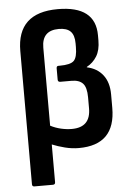

<svg xmlns="http://www.w3.org/2000/svg" viewBox="-59 -739 668 968"><g transform="rotate(-5 275.0 -255.0)"><path d="M75 185Q64 185 64 173V-501Q64 -695 270 -695Q461 -695 461 -546V-520Q461 -471 442 -440Q423 -409 391 -392V-390Q443 -379 472 -341.5Q501 -304 501 -243V-175Q501 12 316 12Q281 12 245.5 3Q210 -6 181 -18V173Q181 185 169 185ZM181 -508V-113Q206 -100 234 -93.5Q262 -87 289 -87Q384 -87 384 -183V-239Q384 -289 365.5 -309Q347 -329 308 -329H251Q239 -329 239 -341V-398Q239 -410 249 -410H256Q310 -410 327.5 -427.5Q345 -445 345 -497V-515Q345 -557 326 -576Q307 -595 267 -595Q181 -595 181 -508Z"/></g></svg>

Font: Sofia Sans
Style: Bold
Weight: 700
Designer: Botio Nikoltchev, Ani Petrova
Foundry: lettersoup
Version: Version 4.100; ttfautohint (v1.8.4.7-5d5b)